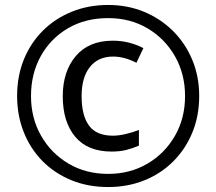

<svg xmlns="http://www.w3.org/2000/svg" viewBox="-20 -744 871 774"><path d="M416 10Q334 10 266.5 -18Q199 -46 150.5 -95.5Q102 -145 75.5 -212Q49 -279 49 -357Q49 -438 76.5 -505Q104 -572 153.5 -621Q203 -670 270 -697Q337 -724 416 -724Q494 -724 560.5 -696.5Q627 -669 677 -619.5Q727 -570 755 -503Q783 -436 783 -357Q783 -277 755.5 -210Q728 -143 678.5 -93.5Q629 -44 562 -17Q495 10 416 10ZM416 -43Q504 -43 574 -84Q644 -125 685 -196Q726 -267 726 -357Q726 -445 686 -516Q646 -587 576 -629Q506 -671 416 -671Q324 -671 254 -630Q184 -589 144.5 -518Q105 -447 105 -357Q105 -268 145.5 -197Q186 -126 256 -84.5Q326 -43 416 -43ZM430 -133Q333 -133 283 -193Q233 -253 233 -356Q233 -456 285.5 -518Q338 -580 435 -580Q500 -580 558 -550L530 -491Q481 -516 436 -516Q376 -516 342.5 -474Q309 -432 309 -357Q309 -278 339 -237.5Q369 -197 435 -197Q458 -197 486 -203.5Q514 -210 540 -220V-157Q515 -146 489 -139.5Q463 -133 430 -133Z"/></svg>

Font: Noto Sans Sinhala UI SemiCondensed
Style: Regular
Weight: 400
Width: 4
Designer: Jelle Bosma - Monotype Design Team
Foundry: Monotype Imaging Inc.
Version: Version 2.006; ttfautohint (v1.8.4.7-5d5b)